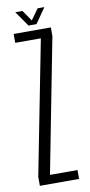

<svg xmlns="http://www.w3.org/2000/svg" viewBox="-88 -804 395 841"><g transform="rotate(-10 109.5 -384.0)"><path d="M18.5 0H193V-39.5H70.5L186.5 -636.5V-675H21V-635.5H135L18.5 -40ZM91.5 -700H127L174 -767.5H144L109.5 -719.5L76.5 -767.5H44.5Z"/></g></svg>

Font: Anybody ExtraCondensed Light
Style: Regular
Weight: 300
Width: 2
Version: Version 1.113;gftools[0.9.25]